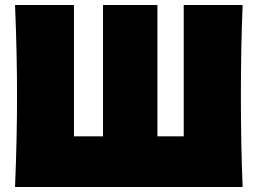

<svg xmlns="http://www.w3.org/2000/svg" viewBox="-20 -746 1028 766"><path d="M948 -726Q941 -557 941 -363Q941 -169 948 0H40Q48 -194 48 -363Q48 -532 40 -726H275V-202H391V-726H608V-202H713V-726Z"/></svg>

Font: Mantou Sans
Style: Regular
Weight: 400
Designer: Mant0u / artakana
Foundry: Mant0u / artakana
Version: Version 1.001;October 22, 2023;FontCreator 14.0.0.2901 64-bi